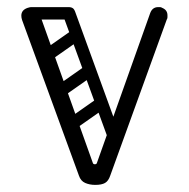

<svg xmlns="http://www.w3.org/2000/svg" viewBox="-20 -520 531 540"><path d="M248 0Q232 0 219.5 -5.5Q207 -11 202 -26L42 -464Q41 -467 40.5 -470Q40 -473 40 -476Q40 -492 58 -498Q66 -500 69 -500Q84 -500 91 -482L241 -62Q242 -58 247 -58Q252 -58 253 -63L402 -482Q408 -500 425 -500Q427 -500 430 -500Q433 -500 436 -498Q451 -492 451 -477Q451 -475 451 -471.5Q451 -468 449 -465L290 -26Q285 -11 275.5 -5.5Q266 0 248 0ZM51 -482Q51 -500 69 -500H173Q191 -500 191 -482Q191 -465 172 -465H68Q51 -465 51 -482ZM307 -116Q291 -111 285 -127L158 -475Q151 -492 164 -496Q185 -504 191 -488L318 -139Q320 -132 318 -125.5Q316 -119 307 -116ZM125 -352Q110 -341 101 -355Q97 -360 96.5 -367Q96 -374 104 -380L181 -434Q196 -444 206 -430Q210 -424 209.5 -417.5Q209 -411 202 -406ZM163 -252Q148 -241 139 -255Q135 -260 134.5 -267Q134 -274 142 -280L219 -334Q234 -344 244 -330Q248 -324 247.5 -317.5Q247 -311 240 -306ZM193 -158Q178 -147 169 -161Q165 -166 164.5 -173Q164 -180 172 -186L249 -240Q264 -250 274 -236Q278 -230 277.5 -223.5Q277 -217 270 -212Z"/></svg>

Font: Agu Display
Style: Regular
Weight: 400
Designer: Oluwaseun Badejo
Version: Version 1.103